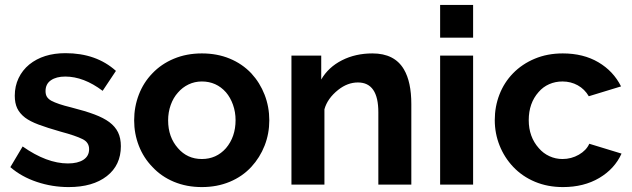

<svg xmlns="http://www.w3.org/2000/svg" viewBox="-20 -750 2566 780"><path d="M471 -156Q471 -189 459.5 -212.5Q448 -236 424 -254Q401 -271 364 -285Q327 -299 268 -314Q214 -327 188 -341Q176 -348 170.5 -357Q165 -366 165 -380Q165 -409 187 -424Q209 -439 245 -439Q320 -439 397 -381L451 -462Q371 -534 246 -534Q156 -534 99 -488Q71 -465 55.5 -432.5Q40 -400 40 -361Q40 -331 50 -310Q60 -289 82 -272Q102 -257 136.5 -244Q171 -231 227 -215Q287 -199 315 -185Q342 -172 342 -144Q342 -116 319 -101Q296 -86 256 -86Q170 -86 72 -155L22 -71Q67 -32 129.5 -11Q192 10 259 10Q357 10 414 -34.5Q471 -79 471 -156Z M1001 -72Q1036 -110 1055 -158.5Q1074 -207 1074 -261Q1074 -316 1055 -365Q1036 -414 1001 -452Q964 -491 913 -512Q862 -533 800 -533Q738 -533 686.5 -511.5Q635 -490 599 -452Q563 -415 544 -365.5Q525 -316 525 -261Q525 -207 544 -158Q563 -109 599 -72Q635 -33 686.5 -11.5Q738 10 800 10Q862 10 913.5 -11.5Q965 -33 1001 -72ZM703 -374Q721 -395 746 -407Q771 -419 800 -419Q859 -419 898 -375Q916 -354 926.5 -324.5Q937 -295 937 -262Q937 -194 898 -148Q859 -104 800 -104Q741 -104 703 -148Q663 -193 663 -261Q663 -294 673.5 -323.5Q684 -353 703 -374Z M1621 -468Q1583 -533 1493 -533Q1424 -533 1369 -505Q1314 -477 1285 -427V-524H1164V0H1298V-306Q1310 -350 1354 -385Q1392 -415 1434 -415Q1517 -415 1517 -294V0H1651V-327Q1651 -417 1621 -468Z M1902 -730H1768V-597H1902ZM1902 -524H1768V0H1902Z M2065 -72Q2102 -33 2153.5 -11.5Q2205 10 2267 10Q2352 10 2414.5 -27Q2477 -64 2505 -126L2374 -166Q2362 -139 2331.5 -121.5Q2301 -104 2265 -104Q2237 -104 2212 -115.5Q2187 -127 2169 -148Q2128 -194 2128 -262Q2128 -331 2168 -376Q2186 -397 2211 -408Q2236 -419 2265 -419Q2299 -419 2327 -403.5Q2355 -388 2372 -359L2503 -399Q2472 -461 2411 -497Q2350 -533 2266 -533Q2204 -533 2152.5 -511.5Q2101 -490 2064 -452Q2028 -415 2009 -366Q1990 -317 1990 -262Q1990 -208 2009.5 -159Q2029 -110 2065 -72Z"/></svg>

Font: RT Raleway Bold
Style: Regular
Weight: 400
Designer: Matt McInerney, Pablo Impallari, Rodrigo Fuenzalida — Edited by Milan Moffatt in April 2016
Foundry: Matt McInerney, Pablo Impallari, Rodrigo Fuenzalida — Edited by Milan Moffatt in April 2016
Version: Version 3.001